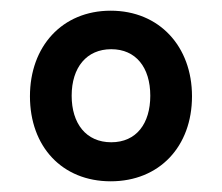

<svg xmlns="http://www.w3.org/2000/svg" viewBox="-20 -750 416 359"><path d="M187 -411C278 -411 339 -476 339 -570C339 -663 278 -730 187 -730C96 -730 36 -663 36 -570C36 -476 96 -411 187 -411ZM188 -484C141 -484 114 -519 114 -571C114 -624 142 -658 188 -658C234 -658 261 -624 261 -571C261 -519 235 -484 188 -484Z"/></svg>

Font: Noto Serif Devanagari SemiCondensed Black
Style: Regular
Weight: 900
Width: 4
Designer: Universal Thirst, Indian Type Foundry and the Monotype Design Team
Foundry: Monotype Imaging Inc.
Version: Version 2.004